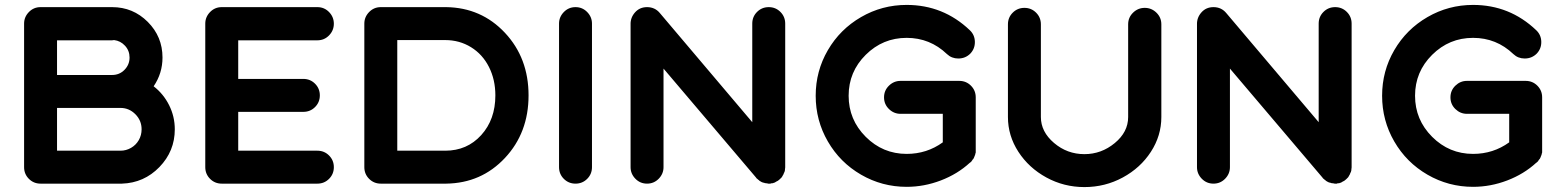

<svg xmlns="http://www.w3.org/2000/svg" viewBox="-20 -747 6357 781"><path d="M605 -396Q645 -365 668 -319Q691 -273 691 -221Q691 -132 628.5 -67.5Q566 -3 476 0Q473 0 470 0H145Q117 0 97.5 -19.5Q78 -39 78 -67V-651Q78 -678 97.5 -698Q117 -718 145 -718H426Q431 -718 436 -718Q521 -718 581 -658Q641 -598 641 -513Q641 -449 605 -396ZM212 -583V-442H436Q466 -442 486.5 -463Q507 -484 507 -513Q507 -541 488.5 -561Q470 -581 444 -584Q440 -584 436 -584Q440 -584 444 -584Q440 -583 436 -583ZM470 -134Q493 -134 513 -145.5Q533 -157 544.5 -177Q556 -197 556 -221Q556 -257 530.5 -282.5Q505 -308 470 -308H436H212V-134Z M1271 -134Q1299 -134 1318.5 -114.5Q1338 -95 1338 -67Q1338 -39 1318.5 -19.5Q1299 0 1271 0H882Q854 0 834.5 -19.5Q815 -39 815 -67V-651Q815 -678 834.5 -698Q854 -718 882 -718H1271Q1299 -718 1318.5 -698Q1338 -678 1338 -650.5Q1338 -623 1318.5 -603Q1299 -583 1271 -583H949V-426H1214Q1242 -426 1261.5 -406.5Q1281 -387 1281 -359Q1281 -331 1261.5 -311.5Q1242 -292 1214 -292H949V-134Z M1795 -718Q1938 -716 2034 -613.5Q2130 -511 2130 -359Q2130 -207 2034 -104.5Q1938 -2 1795 0Q1794 0 1793 0H1529Q1501 0 1481.5 -19.5Q1462 -39 1462 -67V-651Q1462 -678 1481.5 -698Q1501 -718 1529 -718H1791Q1792 -718 1795 -718ZM1995 -359Q1995 -423 1969 -474.5Q1943 -526 1896 -555Q1849 -584 1791 -584H1596V-134H1791Q1880 -134 1937.5 -197.5Q1995 -261 1995 -359Z M2388 -651V-67Q2388 -39 2368.5 -19.5Q2349 0 2321 0Q2293 0 2273.5 -19.5Q2254 -39 2254 -67V-651Q2254 -678 2273.5 -698Q2293 -718 2321 -718Q2349 -718 2368.5 -698Q2388 -678 2388 -651Z M3174 -70Q3174 -67 3174 -66Q3174 -63 3173 -58Q3173 -56 3173 -55Q3172 -51 3171 -47Q3171 -47 3169 -44Q3168 -41 3167 -38Q3166 -36 3165 -35Q3164 -32 3162 -29Q3161 -29 3161 -28Q3161 -27 3160.5 -27Q3160 -27 3160 -26Q3157 -23 3153 -19Q3153 -19 3152 -18Q3149 -15 3146 -13Q3145 -12 3143 -11Q3140 -9 3137 -8Q3135 -6 3134 -6Q3131 -4 3127 -3Q3127 -3 3126 -3Q3125 -3 3125 -2Q3120 -1 3115 -1Q3115 0 3114 0Q3113 0 3112 0Q3108 0 3105 0Q3103 0 3101 -1Q3098 -1 3093 -2Q3090 -2 3090 -3Q3084 -4 3079 -6V-7Q3080 -6 3080 -6H3079Q3078 -7 3078 -7Q3078 -7 3077 -7Q3075 -8 3074 -9Q3072 -10 3070 -11Q3070 -11 3070 -11.5Q3070 -12 3069 -12Q3067 -14 3066 -15Q3065 -15 3064 -16Q3063 -17 3061 -19Q3061 -19 3060.5 -19.5Q3060 -20 3059 -20Q3057 -22 3055 -25Q3055 -25 3055 -25L3056 -24L2679 -468V-67Q2679 -40 2659.5 -20Q2640 0 2612 0Q2584 0 2564.5 -20Q2545 -40 2545 -67V-647Q2544 -675 2563 -696.5Q2582 -718 2612 -718Q2644 -718 2664 -694L3040 -250V-651Q3040 -679 3059.5 -698.5Q3079 -718 3107 -718Q3135 -718 3154.5 -698.5Q3174 -679 3174 -651V-74Q3174 -73 3174 -71.5Q3174 -70 3174 -70Z M3949 -138V-137Q3949 -137 3949 -137V-136Q3949 -135 3949 -134V-133Q3949 -132 3949 -131.5Q3949 -131 3949 -130.5Q3949 -130 3949 -128Q3949 -128 3949 -127Q3948 -123 3948 -123Q3948 -124 3948 -124Q3948 -123 3947 -120Q3947 -120 3947 -119Q3948 -123 3948 -123Q3947 -117 3943 -109L3944 -110V-111Q3944 -110 3943 -108L3942 -107Q3942 -107 3942.5 -107.5Q3943 -108 3943 -109Q3943 -108 3942.5 -107.5Q3942 -107 3942 -106Q3941 -105 3941 -104Q3940 -103 3940 -102Q3939 -101 3939 -100.5Q3939 -100 3938.5 -99.5Q3938 -99 3938 -99Q3938 -100 3938 -100Q3938 -99 3936 -97Q3937 -97 3937 -97.5Q3937 -98 3938 -99Q3937 -98 3937 -97.5Q3937 -97 3936 -97Q3935 -95 3934 -94L3933 -93V-92Q3931 -90 3931 -90Q3931 -90 3930 -90H3931Q3930 -89 3929 -88Q3927 -86 3926.5 -86Q3926 -86 3926 -85Q3926 -85 3925 -85Q3875 -39 3807 -13Q3739 13 3668 13Q3568 13 3482.5 -36.5Q3397 -86 3347.5 -171.5Q3298 -257 3298 -357.5Q3298 -458 3347.5 -543Q3397 -628 3482.5 -677.5Q3568 -727 3668 -727Q3817 -727 3925 -624Q3945 -605 3945.5 -577Q3946 -549 3927 -529Q3907 -509 3878 -509Q3851 -509 3832 -527Q3763 -593 3668 -593Q3571 -593 3501.5 -524Q3432 -455 3432 -357.5Q3432 -260 3501.5 -190.5Q3571 -121 3668 -121Q3750 -121 3815 -168V-284H3643Q3616 -284 3596 -303.5Q3576 -323 3576 -351Q3576 -379 3596 -398.5Q3616 -418 3643 -418H3882Q3910 -418 3929.5 -398.5Q3949 -379 3949 -351ZM3947 -118Z M4704 -648V-271Q4704 -195 4661.5 -129.5Q4619 -64 4547 -25Q4475 14 4391 14Q4308 14 4236.5 -25Q4165 -64 4122.5 -129.5Q4080 -195 4080 -271V-648Q4080 -676 4099.5 -695.5Q4119 -715 4147 -715Q4175 -715 4194.5 -695.5Q4214 -676 4214 -648V-271Q4214 -211 4267.5 -165.5Q4321 -120 4391 -120Q4460 -120 4514.5 -165Q4569 -210 4569 -271V-648Q4569 -676 4589 -695.5Q4609 -715 4636.5 -715Q4664 -715 4684 -695.5Q4704 -676 4704 -648Z M5478 -70Q5478 -67 5478 -66Q5478 -63 5477 -58Q5477 -56 5477 -55Q5476 -51 5475 -47Q5475 -47 5473 -44Q5472 -41 5471 -38Q5470 -36 5469 -35Q5468 -32 5466 -29Q5465 -29 5465 -28Q5465 -27 5464.5 -27Q5464 -27 5464 -26Q5461 -23 5457 -19Q5457 -19 5456 -18Q5453 -15 5450 -13Q5449 -12 5447 -11Q5444 -9 5441 -8Q5439 -6 5438 -6Q5435 -4 5431 -3Q5431 -3 5430 -3Q5429 -3 5429 -2Q5424 -1 5419 -1Q5419 0 5418 0Q5417 0 5416 0Q5412 0 5409 0Q5407 0 5405 -1Q5402 -1 5397 -2Q5394 -2 5394 -3Q5388 -4 5383 -6V-7Q5384 -6 5384 -6H5383Q5382 -7 5382 -7Q5382 -7 5381 -7Q5379 -8 5378 -9Q5376 -10 5374 -11Q5374 -11 5374 -11.5Q5374 -12 5373 -12Q5371 -14 5370 -15Q5369 -15 5368 -16Q5367 -17 5365 -19Q5365 -19 5364.5 -19.5Q5364 -20 5363 -20Q5361 -22 5359 -25Q5359 -25 5359 -25L5360 -24L4983 -468V-67Q4983 -40 4963.5 -20Q4944 0 4916 0Q4888 0 4868.5 -20Q4849 -40 4849 -67V-647Q4848 -675 4867 -696.5Q4886 -718 4916 -718Q4948 -718 4968 -694L5344 -250V-651Q5344 -679 5363.5 -698.5Q5383 -718 5411 -718Q5439 -718 5458.5 -698.5Q5478 -679 5478 -651V-74Q5478 -73 5478 -71.5Q5478 -70 5478 -70Z M6253 -138V-137Q6253 -137 6253 -137V-136Q6253 -135 6253 -134V-133Q6253 -132 6253 -131.5Q6253 -131 6253 -130.5Q6253 -130 6253 -128Q6253 -128 6253 -127Q6252 -123 6252 -123Q6252 -124 6252 -124Q6252 -123 6251 -120Q6251 -120 6251 -119Q6252 -123 6252 -123Q6251 -117 6247 -109L6248 -110V-111Q6248 -110 6247 -108L6246 -107Q6246 -107 6246.5 -107.5Q6247 -108 6247 -109Q6247 -108 6246.5 -107.5Q6246 -107 6246 -106Q6245 -105 6245 -104Q6244 -103 6244 -102Q6243 -101 6243 -100.5Q6243 -100 6242.5 -99.5Q6242 -99 6242 -99Q6242 -100 6242 -100Q6242 -99 6240 -97Q6241 -97 6241 -97.5Q6241 -98 6242 -99Q6241 -98 6241 -97.5Q6241 -97 6240 -97Q6239 -95 6238 -94L6237 -93V-92Q6235 -90 6235 -90Q6235 -90 6234 -90H6235Q6234 -89 6233 -88Q6231 -86 6230.5 -86Q6230 -86 6230 -85Q6230 -85 6229 -85Q6179 -39 6111 -13Q6043 13 5972 13Q5872 13 5786.5 -36.5Q5701 -86 5651.5 -171.5Q5602 -257 5602 -357.5Q5602 -458 5651.5 -543Q5701 -628 5786.5 -677.5Q5872 -727 5972 -727Q6121 -727 6229 -624Q6249 -605 6249.5 -577Q6250 -549 6231 -529Q6211 -509 6182 -509Q6155 -509 6136 -527Q6067 -593 5972 -593Q5875 -593 5805.5 -524Q5736 -455 5736 -357.5Q5736 -260 5805.5 -190.5Q5875 -121 5972 -121Q6054 -121 6119 -168V-284H5947Q5920 -284 5900 -303.5Q5880 -323 5880 -351Q5880 -379 5900 -398.5Q5920 -418 5947 -418H6186Q6214 -418 6233.5 -398.5Q6253 -379 6253 -351ZM6251 -118Z"/></svg>

Font: Multiround Pro
Style: Regular
Weight: 400
Designer: Ivan Filipov, Sasha Pavljenko
Version: Version 1.005;Fontself Maker 3.5.4